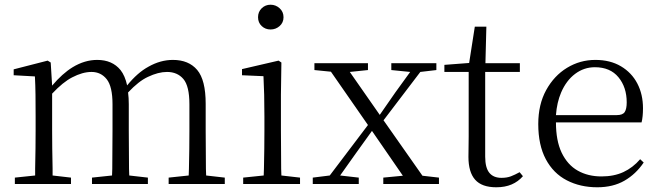

<svg xmlns="http://www.w3.org/2000/svg" viewBox="-20 -780 2793 814"><path d="M43 0V-27L129 -36Q129 -49 129 -65Q130 -106 130.5 -150Q131 -194 131 -227V-286Q131 -337 130.5 -378Q130 -419 128 -456L38 -461V-486L182 -523L195 -515L201 -417Q244 -468 288 -495Q339 -526 392 -526Q456 -526 491 -483Q510 -459 519 -418Q563 -472 609 -497Q660 -526 713 -526Q780 -526 816 -483.5Q852 -441 852 -340V-227Q852 -193 852.5 -149Q853 -105 853 -64Q854 -49 854 -36L933 -27V0H695V-27L780 -36Q781 -49 781 -64Q782 -105 782.5 -149Q783 -193 783 -227V-338Q783 -415 757.5 -445Q732 -475 688 -475Q651 -475 607 -454Q568 -436 523 -388Q526 -365 526 -338V-227Q526 -193 526.5 -149Q527 -105 527 -64Q528 -49 528 -36L607 -27V0H370V-27L455 -36Q456 -49 456 -64Q456 -105 456.5 -149Q457 -193 457 -227V-338Q457 -413 432.5 -444Q408 -475 368 -475Q330 -475 286 -452Q247 -432 201 -383V-227Q201 -194 201.5 -150Q202 -106 203 -65Q203 -49 203 -36L281 -27V0Z M1011 0V-27L1098 -36Q1099 -49 1099 -65Q1100 -106 1100.5 -150Q1101 -194 1101 -227V-285Q1101 -335 1100 -377.5Q1099 -420 1097 -457L1006 -461V-487L1161 -523L1173 -515L1171 -378V-227Q1171 -194 1171.5 -150Q1172 -106 1172 -65Q1172 -49 1173 -36L1252 -27V0ZM1127 -655Q1105 -655 1089.5 -669.5Q1074 -684 1074 -707Q1074 -730 1089.5 -745Q1105 -760 1127 -760Q1149 -760 1165.5 -745Q1182 -730 1182 -707Q1182 -684 1165.5 -669.5Q1149 -655 1127 -655Z M1306 0V-27L1378 -36L1540 -250L1383 -476L1313 -483V-512H1540V-483L1463 -475L1590 -293L1656 -388L1719 -475L1639 -483V-512H1830V-483L1762 -475L1606 -270L1771 -35L1841 -27V0H1605V-27L1688 -35L1557 -225L1488 -129L1422 -36L1501 -27V0Z M2084 14Q2023 14 1994.5 -18Q1966 -50 1966 -115Q1966 -138 1966.5 -156.5Q1967 -175 1967 -201V-475H1864V-505L1969 -513L1993 -667H2042L2038 -512H2184V-475H2037V-116Q2037 -69 2054.5 -47.5Q2072 -26 2106 -26Q2129 -26 2146 -32.5Q2163 -39 2183 -50L2197 -33Q2177 -10 2149 2Q2121 14 2084 14Z M2512 14Q2440 14 2383 -15.5Q2326 -45 2294 -105Q2262 -165 2262 -254Q2262 -337 2295.5 -398Q2329 -459 2384 -492.5Q2439 -526 2504 -526Q2567 -526 2612.5 -499Q2658 -472 2682 -426Q2706 -380 2706 -321Q2706 -285 2700 -261H2337Q2337 -184 2361 -133Q2386 -81 2429.5 -56.5Q2473 -32 2530 -32Q2583 -32 2623 -50.5Q2663 -69 2694 -105L2709 -91Q2676 -42 2627.5 -14Q2579 14 2512 14ZM2337 -292H2595Q2620 -292 2628.5 -305Q2637 -318 2637 -346Q2637 -410 2602 -452.5Q2567 -495 2502 -495Q2456 -495 2418.5 -467Q2381 -439 2359 -388Q2341 -346 2337 -292Z"/></svg>

Font: Early Summer Mincho Light
Style: Regular
Weight: 300
Designer: GuiWonder
Version: Version 1.002